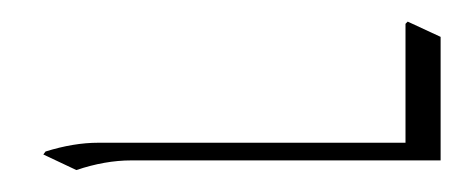

<svg xmlns="http://www.w3.org/2000/svg" viewBox="-20 -508 422 175"><path d="M19.5 -367.2 21.5 -369.9Q47.1 -377.9 69.6 -377.9H349.6V-486.3L351.6 -488.3L381.6 -474.4V-361.8H99.6Q75.7 -361.8 49.6 -353Z"/></svg>

Font: AgreloyOut1
Style: Medium
Weight: 400
Designer: gluk
Foundry: gluk
Version: Version 0.27